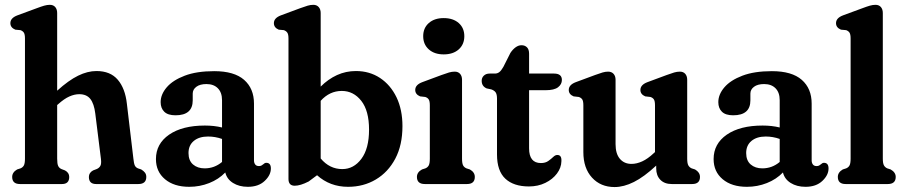

<svg xmlns="http://www.w3.org/2000/svg" viewBox="-20 -763 3752 796"><path d="M217 -709V-387Q264.5 -430 303.8 -449.2Q343 -468.5 380 -468.5Q437.5 -468.5 468.2 -432.5Q499 -396.5 506 -333L533 -105.5Q535 -85.5 538.8 -77.2Q542.5 -69 552 -65L565.5 -60.5Q575.5 -54.5 581 -47.2Q586.5 -40 586.5 -29.5Q586.5 0 553.5 0H378.5Q348.5 0 348.5 -29.5Q348.5 -47 366 -56.5L380.5 -62Q390.5 -66 395.8 -74.8Q401 -83.5 398.5 -104L375 -292.5Q370 -333 354.5 -352.8Q339 -372.5 308.5 -372.5Q289 -372.5 267.5 -363Q246 -353.5 220.5 -330.5L217 -327.5V-105.5Q217 -84 221.2 -75Q225.5 -66 235 -62L249.5 -56.5Q267 -47 267 -29.5Q267 0 237 0H63Q30.5 0 30.5 -29.5Q30.5 -48.5 51 -60.5L65 -65Q74.5 -69 79 -77.2Q83.5 -85.5 83.5 -105.5V-603.5Q83.5 -620.5 79 -627.5Q74.5 -634.5 65 -638L43.5 -640Q23 -648.5 23 -667Q23 -688.5 52.5 -699.5L132.5 -729Q151 -736 163.2 -739.5Q175.5 -743 186.5 -743Q201 -743 209 -733.8Q217 -724.5 217 -709Z M626.5 -103.5Q626.5 -167 681.2 -204.8Q736 -242.5 829.5 -242.5Q868 -242.5 900.5 -234.5V-347.5Q900.5 -379.5 883.2 -397Q866 -414.5 836 -414.5Q809 -414.5 794 -403.2Q779 -392 779 -375V-347Q779 -285 707.5 -285Q676 -285 661 -299.8Q646 -314.5 646 -339.5Q646 -371.5 671.2 -401Q696.5 -430.5 745.8 -449.2Q795 -468 868 -468Q951 -468 992 -432Q1033 -396 1033 -333.5V-98Q1033 -88 1038 -81.2Q1043 -74.5 1053.5 -74.5Q1060 -74.5 1064 -76.8Q1068 -79 1071.5 -82Q1074 -84.5 1077 -86.2Q1080 -88 1084 -88Q1103 -88 1103 -64.5Q1103 -37 1077.2 -12.8Q1051.5 11.5 1007.5 11.5Q971.5 11.5 946 -4.5Q920.5 -20.5 914 -48Q886.5 -19.5 847.2 -4Q808 11.5 764.5 11.5Q701.5 11.5 664 -20Q626.5 -51.5 626.5 -103.5ZM761.5 -128.5Q761.5 -97.5 780.2 -81.2Q799 -65 828.5 -65Q869 -65 900.5 -91.5V-187Q872.5 -197 842.5 -197Q805.5 -197 783.5 -178.8Q761.5 -160.5 761.5 -128.5Z M1309.5 -709V-404Q1340.5 -435 1377.2 -451.8Q1414 -468.5 1455.5 -468.5Q1512 -468.5 1555.5 -439.8Q1599 -411 1623.8 -359.8Q1648.5 -308.5 1648.5 -240Q1648.5 -161.5 1618.8 -105.2Q1589 -49 1538 -18.8Q1487 11.5 1423 11.5Q1348 11.5 1294.5 -36.5L1259.5 -10.5Q1225 7 1202 7Q1176 7 1176 -21V-603.5Q1176 -620.5 1171.2 -627.5Q1166.5 -634.5 1157 -638L1135.5 -640Q1115.5 -648.5 1115.5 -667Q1115.5 -688.5 1145 -699.5L1224.5 -729Q1243.5 -736 1255.5 -739.5Q1267.5 -743 1279 -743Q1293 -743 1301.2 -733.8Q1309.5 -724.5 1309.5 -709ZM1397 -386Q1346.5 -386 1309.5 -345V-106Q1346.5 -62 1399 -62Q1446.5 -62 1478.2 -104.5Q1510 -147 1510 -225.5Q1510 -304 1477.8 -345Q1445.5 -386 1397 -386Z M1819.5 -537.5Q1781 -537.5 1757.8 -558.2Q1734.5 -579 1734.5 -613Q1734.5 -647 1757.8 -667.5Q1781 -688 1819.5 -688Q1858.5 -688 1881.8 -667.5Q1905 -647 1905 -613Q1905 -579 1881.8 -558.2Q1858.5 -537.5 1819.5 -537.5ZM1895.5 -432.5V-105.5Q1895.5 -85.5 1900 -77.2Q1904.5 -69 1914 -65L1928 -60.5Q1948.5 -49 1948.5 -29.5Q1948.5 0 1916 0H1741.5Q1708.5 0 1708.5 -29.5Q1708.5 -49 1729.5 -60.5L1743.5 -65Q1753 -69 1757.5 -77.2Q1762 -85.5 1762 -105.5V-326.5Q1762 -344 1757.2 -351Q1752.5 -358 1743 -361L1721.5 -363.5Q1701.5 -372 1701.5 -390Q1701.5 -411.5 1731 -422.5L1810.5 -452Q1829.5 -459 1841.5 -462.5Q1853.5 -466 1865 -466Q1879.5 -466 1887.5 -456.8Q1895.5 -447.5 1895.5 -432.5Z M2016.5 -392.5 1997.5 -396.5Q1977 -405.5 1977 -428Q1977 -441 1986 -449.5Q1995 -458 2010 -458H2032Q2042 -458 2050 -464Q2058 -470 2067 -486L2096 -543.5Q2105.5 -558 2117.5 -566.8Q2129.5 -575.5 2142 -575.5Q2156 -575.5 2164.8 -566.8Q2173.5 -558 2173.5 -540.5V-458H2277Q2309.5 -458 2309.5 -431.5Q2309.5 -413.5 2293.5 -401.2Q2277.5 -389 2242 -389H2173.5V-148Q2173.5 -87 2222.5 -87Q2241 -87 2253 -95.5Q2265 -104 2273.8 -112.5Q2282.5 -121 2291.5 -120.5Q2309 -120 2307.5 -94.5Q2307 -67.5 2289 -43.5Q2271 -19.5 2240.8 -4.8Q2210.5 10 2173 10Q2109.5 10 2075 -22.2Q2040.5 -54.5 2040.5 -122.5V-354.5Q2040.5 -371.5 2035 -379.8Q2029.5 -388 2016.5 -392.5Z M2398.5 -132.5V-326.5Q2398.5 -344 2393.8 -351Q2389 -358 2379.5 -361L2358 -363.5Q2338 -372 2338 -390Q2338 -411.5 2367.5 -422.5L2447 -452Q2466 -459 2478 -462.5Q2490 -466 2501 -466Q2515.5 -466 2523.8 -456.8Q2532 -447.5 2532 -432.5V-165.5Q2532 -125.5 2550 -104.5Q2568 -83.5 2598 -83.5Q2619.5 -83.5 2642.5 -94Q2665.5 -104.5 2690.5 -128L2695.5 -132.5V-326.5Q2695.5 -344 2690.8 -351Q2686 -358 2676.5 -361L2655 -363.5Q2635 -372 2635 -390Q2635 -411.5 2664.5 -422.5L2744 -452Q2763 -459 2775 -462.5Q2787 -466 2798.5 -466Q2813 -466 2821 -456.8Q2829 -447.5 2829 -432.5V-105.5Q2829 -85.5 2833.8 -77.2Q2838.5 -69 2847.5 -65L2861.5 -60.5Q2882 -48.5 2882 -29.5Q2882 0 2849.5 0H2765Q2735 0 2717.8 -17.5Q2700.5 -35 2700.5 -65V-76.5Q2650 -29.5 2608 -8.5Q2566 12.5 2528 12.5Q2470 12.5 2434.2 -26.8Q2398.5 -66 2398.5 -132.5Z M2938.5 -103.5Q2938.5 -167 2993.2 -204.8Q3048 -242.5 3141.5 -242.5Q3180 -242.5 3212.5 -234.5V-347.5Q3212.5 -379.5 3195.2 -397Q3178 -414.5 3148 -414.5Q3121 -414.5 3106 -403.2Q3091 -392 3091 -375V-347Q3091 -285 3019.5 -285Q2988 -285 2973 -299.8Q2958 -314.5 2958 -339.5Q2958 -371.5 2983.2 -401Q3008.5 -430.5 3057.8 -449.2Q3107 -468 3180 -468Q3263 -468 3304 -432Q3345 -396 3345 -333.5V-98Q3345 -88 3350 -81.2Q3355 -74.5 3365.5 -74.5Q3372 -74.5 3376 -76.8Q3380 -79 3383.5 -82Q3386 -84.5 3389 -86.2Q3392 -88 3396 -88Q3415 -88 3415 -64.5Q3415 -37 3389.2 -12.8Q3363.5 11.5 3319.5 11.5Q3283.5 11.5 3258 -4.5Q3232.5 -20.5 3226 -48Q3198.5 -19.5 3159.2 -4Q3120 11.5 3076.5 11.5Q3013.5 11.5 2976 -20Q2938.5 -51.5 2938.5 -103.5ZM3073.5 -128.5Q3073.5 -97.5 3092.2 -81.2Q3111 -65 3140.5 -65Q3181 -65 3212.5 -91.5V-187Q3184.5 -197 3154.5 -197Q3117.5 -197 3095.5 -178.8Q3073.5 -160.5 3073.5 -128.5Z M3640 -709V-105.5Q3640 -85.5 3644.8 -77.2Q3649.5 -69 3658.5 -65L3672.5 -60.5Q3693.5 -48.5 3693.5 -29.5Q3693.5 0 3660.5 0H3486Q3453.5 0 3453.5 -29.5Q3453.5 -48.5 3474 -60.5L3488 -65Q3497.5 -69 3502 -77.2Q3506.5 -85.5 3506.5 -105.5V-603.5Q3506.5 -620.5 3502 -627.5Q3497.5 -634.5 3488 -638L3466.5 -640Q3446 -648.5 3446 -667Q3446 -688.5 3475.5 -699.5L3555.5 -729Q3574 -736 3586.2 -739.5Q3598.5 -743 3609.5 -743Q3624 -743 3632 -733.8Q3640 -724.5 3640 -709Z"/></svg>

Font: Fraunces 72pt S100 SemiBold
Style: Regular
Weight: 600
Version: Version 1.000; ttfautohint (v1.8.3)